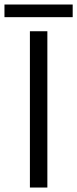

<svg xmlns="http://www.w3.org/2000/svg" viewBox="-63 -839 345 859"><path d="M-43 -762.2V-818.8H262.2V-762.2ZM70.8 0V-699.2H148.9V0Z"/></svg>

Font: Prompt Light
Style: Regular
Weight: 300
Designer: Katatrad Team
Foundry: CadsonDemak
Version: Version 1.000;PS 001.000;hotconv 1.0.88;makeotf.lib2.5.64775